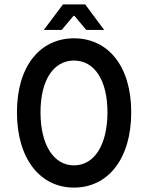

<svg xmlns="http://www.w3.org/2000/svg" viewBox="-20 -840 681 872"><path d="M316 12C470 12 576 -118 576 -330C576 -541 470 -666 316 -666C163 -666 57 -541 57 -330C57 -118 163 12 316 12ZM316 -89C223 -89 164 -183 164 -330C164 -476 223 -565 316 -565C409 -565 468 -476 468 -330C468 -183 409 -89 316 -89ZM260 -704 314 -768H318L372 -704H453L367 -820H266L179 -704Z"/></svg>

Font: Falling Sky
Style: Condensed
Weight: 400
Designer: Paul D. Hunt
Foundry: Adobe Systems Incorporated
Version: Version 1.02